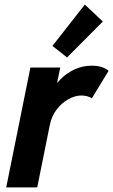

<svg xmlns="http://www.w3.org/2000/svg" viewBox="-20 -818 494 838"><path d="M7.1 0 112.7 -523.1H243L229.5 -457.8H241.5L210.6 -422.4Q220.9 -448.5 245.6 -473.5Q270.4 -498.6 305.3 -515Q340.2 -531.3 380.8 -531.3Q408.4 -531.3 427.4 -524.1Q446.3 -516.9 453.9 -508.7L380.8 -388.8Q374.3 -394.3 361.3 -397.7Q348.3 -401.2 335.1 -401.2Q308.1 -401.2 279.3 -385.5Q250.4 -369.9 227.9 -340.9Q205.4 -311.9 197.2 -271.6L142.5 0ZM272.7 -567.3 208.8 -617.6 350.2 -798 428.9 -724.2Z"/></svg>

Font: Reddit Sans
Style: Italic
Weight: 400
Italic angle: -11.25°
Designer: Stephen Hutchings
Version: Version 1.013